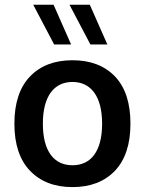

<svg xmlns="http://www.w3.org/2000/svg" viewBox="-20 -781 608 807"><path d="M284.7 -527.8C209 -527.8 149.4 -504.9 106 -459.5C62.5 -414.1 40.5 -347.7 40.5 -261.2C40.5 -174.8 62.5 -108.4 106.4 -63C149.9 -17.6 209.5 5.4 284.7 5.4C359.9 5.4 419.4 -17.6 462.9 -63C506.3 -108.4 528.3 -174.8 528.3 -261.2C528.3 -347.7 506.8 -414.1 463.4 -459.5C419.9 -504.9 360.4 -527.8 284.7 -527.8ZM284.7 -436.5C360.4 -436.5 409.2 -378.4 409.2 -261.2C409.2 -144 361.3 -86.4 284.7 -86.4C208 -86.4 160.2 -144 160.2 -261.2C160.2 -378.4 208.5 -436.5 284.7 -436.5ZM205.1 -761.2H119.6L207.5 -594.2H278.8ZM357.4 -761.2H272L359.9 -594.2H431.2Z"/></svg>

Font: Estedad SemiBold
Style: Regular
Weight: 600
Designer: Amin Abedi
Version: Version 7.3